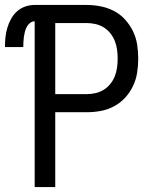

<svg xmlns="http://www.w3.org/2000/svg" viewBox="-30 -755 650 775"><path d="M110 0V-669Q100 -669 91.5 -662.5Q83 -656 78 -646.5Q73 -637 70.5 -627Q68 -617 66.5 -606.5Q65 -596 64.5 -585.5Q64 -575 64 -565H-10Q-10 -585 -8 -604.5Q-6 -624 -0.5 -642.5Q5 -661 14.5 -678.5Q24 -696 38.5 -709Q53 -722 71.5 -728.5Q90 -735 110 -735H319Q348 -735 376 -729.5Q404 -724 429.5 -711Q455 -698 474.5 -676.5Q494 -655 506.5 -629.5Q519 -604 523.5 -575.5Q528 -547 528 -518Q528 -490 523.5 -461.5Q519 -433 506.5 -407Q494 -381 474.5 -360Q455 -339 429.5 -325.5Q404 -312 376 -307Q348 -302 319 -302H193V0ZM193 -375H319Q337 -375 355 -379Q373 -383 388.5 -392.5Q404 -402 415.5 -416.5Q427 -431 433.5 -447.5Q440 -464 442.5 -482Q445 -500 445 -518Q445 -536 442.5 -554.5Q440 -573 433.5 -589.5Q427 -606 415.5 -620.5Q404 -635 388.5 -644.5Q373 -654 355 -658Q337 -662 319 -662H193Z"/></svg>

Font: Nova Nerd Font
Style: Regular
Weight: 400
Designer: Belleve Invis
Foundry: Belleve Invis
Version: Version 24.1.4; ttfautohint (v1.8.4);Nerd Fonts 3.1.1